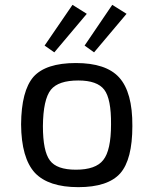

<svg xmlns="http://www.w3.org/2000/svg" viewBox="-20 -759 604 792"><path d="M204 -543 164 -571 279 -739 338 -702ZM368 -543 329 -571 443 -739 502 -702ZM471 -440Q527 -379 526 -239Q526 -101 476 -44Q425 13 303 13Q180 13 124 -46Q68 -107 67 -246Q68 -384 118 -442Q169 -499 293 -499Q417 -499 471 -440ZM190 -389Q158 -349 157 -239Q157 -135 186 -97Q214 -59 293 -59Q375 -59 406 -99Q438 -139 438 -246Q439 -351 410 -389Q381 -427 303 -427Q221 -427 190 -389Z"/></svg>

Font: Taylor Sans
Style: Regular
Weight: 400
Italic angle: -8°
Designer: Natanael Gama
Version: Version 1.001 September 8, 2015